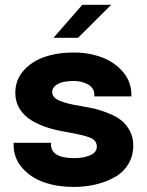

<svg xmlns="http://www.w3.org/2000/svg" viewBox="-20 -757 604 790"><path d="M200.2 -601.6 318.8 -737.3H437.5L301.3 -601.6ZM281.7 12.2Q216.8 12.2 162.1 -6.6Q107.4 -25.4 71.8 -65.7Q36.1 -106 36.1 -160.6V-169.4H189.9V-162.6Q189.9 -106.4 285.6 -106.4Q323.7 -106.4 351.1 -118.2Q378.4 -129.9 378.4 -153.8Q378.4 -178.7 352.1 -189.9Q325.7 -201.2 255.4 -213.4Q43 -248 43 -375Q43 -427.2 76.2 -465.6Q109.4 -503.9 162.8 -522.5Q216.3 -541 283.2 -541Q346.2 -541 399.7 -520.8Q453.1 -500.5 486.8 -460.2Q520.5 -419.9 520.5 -367.7V-360.4H368.2V-366.7Q368.2 -394.5 342.8 -409.2Q317.4 -423.8 282.7 -423.8Q261.7 -423.8 242.9 -420.2Q224.1 -416.5 209.5 -405.8Q194.8 -395 194.8 -378.4Q194.8 -366.2 203.1 -356.9Q211.4 -347.7 228.8 -341.1Q246.1 -334.5 265.4 -329.8Q284.7 -325.2 314.5 -320.3Q346.7 -314.9 371.6 -309.1Q396.5 -303.2 427.7 -290.5Q459 -277.8 479.5 -261.5Q500 -245.1 514.2 -218.5Q528.3 -191.9 528.3 -158.7Q528.3 -114.7 507.3 -80.8Q486.3 -46.9 450.4 -27.1Q414.6 -7.3 372.1 2.4Q329.6 12.2 281.7 12.2Z"/></svg>

Font: Epilogue
Style: Bold
Weight: 700
Designer: Tyler Finck
Foundry: Etcetera Type Co
Version: Version 2.112